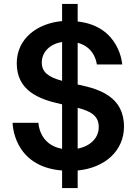

<svg xmlns="http://www.w3.org/2000/svg" viewBox="-20 -856 688 974"><path d="M374 98V9C514 -5 609 -92 609 -214C609 -366 482 -404 385 -425L374 -427V-639C465 -615 471 -529 471 -529H600C600 -529 589 -723 374 -747V-836H295V-749C170 -738 65 -661 65 -535C65 -398 174 -353 289 -328L295 -327V-101C177 -122 175 -233 175 -233H44C44 -233 44 -11 295 9V98ZM192 -539C192 -591 232 -633 295 -643V-446C224 -465 192 -491 192 -539ZM481 -212C481 -155 437 -114 374 -102V-309C442 -292 481 -267 481 -212Z"/></svg>

Font: Be Vietnam Pro SemiBold
Style: Regular
Weight: 600
Designer: Lam Bao, Tony Le, Vietanh Nguyen
Foundry: Yellow Type Foundry
Version: Version 1.002